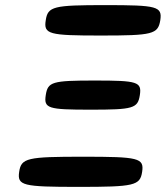

<svg xmlns="http://www.w3.org/2000/svg" viewBox="-20 -731 648 751"><path d="M55 -59C47 -5 68 0 287 0C505 0 528 -5 536 -59C544 -113 523 -118 305 -118C86 -118 63 -113 55 -59ZM159 -359C151 -307 167 -302 334 -302C501 -302 519 -307 527 -359C535 -411 518 -416 351 -416C184 -416 167 -411 159 -359ZM159 -652C150 -597 171 -592 374 -592C577 -592 598 -597 607 -652C615 -706 595 -711 392 -711C189 -711 167 -706 159 -652Z"/></svg>

Font: Asimov Print
Style: AIt
Weight: 500
Designer: Google
Version: Version 2.000980: 2014